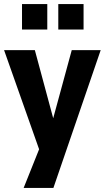

<svg xmlns="http://www.w3.org/2000/svg" viewBox="-28 -742 514 942"><path d="M88 180 180 -50V36L-8 -496H143L240 -136H226L324 -496H466L234 180ZM258 -597V-722H382V-597ZM80 -597V-722H204V-597Z"/></svg>

Font: Nunito Sans 10pt Condensed ExtraBold
Style: Regular
Weight: 800
Width: 3
Designer: Vernon Adams
Foundry: Vernon Adams
Version: Version 3.101;gftools[0.9.27]